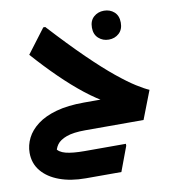

<svg xmlns="http://www.w3.org/2000/svg" viewBox="-94 -700 929 1037"><g transform="rotate(-10 371.0 -181.5)"><path d="M334.4 0Q268.8 0 231.4 13.7Q193.9 27.5 178.5 49.3Q163.1 71.2 161.3 95.9L157.7 65.8Q171 90.8 208.5 100.4Q246 110.1 311.8 110.1H537.8V120.9L487.4 256H292Q210.6 256 148.7 233.2Q86.8 210.5 52 168.4Q17.2 126.4 17.2 68.3Q17.2 26.3 36.7 -12.5Q56.1 -51.3 96.7 -82.2Q137.3 -113.1 201.1 -130.9Q264.8 -148.7 353.7 -148.7H517.2L479.3 -128.3Q424.9 -157.1 363.3 -205.5Q301.7 -253.9 236.8 -317.4Q171.9 -380.8 107.3 -454L207.7 -586.8H218.5Q323.2 -472.7 403.9 -394.3Q484.6 -315.8 544.8 -266.9Q605 -218 646.8 -191.9Q688.6 -165.7 714.1 -154.9L654.1 0ZM545.2 -460.1Q512.4 -460.1 489.2 -481.1Q466 -502 466 -539.3Q466 -577.3 489.2 -597.9Q512.4 -618.5 545.2 -618.5Q578.7 -618.5 601.6 -597.9Q624.4 -577.3 624.4 -539.3Q624.4 -502 601.6 -481.1Q578.7 -460.1 545.2 -460.1Z"/></g></svg>

Font: Kufam
Style: Italic
Weight: 400
Italic angle: -11°
Designer: Artur Schmal
Foundry: Original Type
Version: Version 1.301; ttfautohint (v1.8.3)